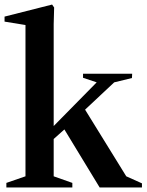

<svg xmlns="http://www.w3.org/2000/svg" viewBox="-23 -824 644 844"><path d="M5 0V-20L89 -49V-714L-3 -729V-751L206 -804L215 -791L213 -718V-270L402 -462L342 -482V-500H558L557 -481L479 -462L351 -342L532 -49L601 -18V0H415L260 -255L213 -213V-49L295 -20V0Z"/></svg>

Font: Wittgenstein Semibold
Style: Regular
Weight: 600
Designer: Jörg Drees
Foundry: Jörg Drees
Version: Version 1.303; ttfautohint (v1.8.4.7-5d5b)